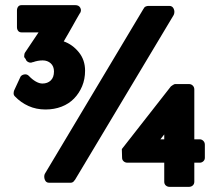

<svg xmlns="http://www.w3.org/2000/svg" viewBox="-20 -711 864 747"><path d="M311 -436Q311 -403 299.5 -375.5Q288 -348 268 -327.5Q248 -307 219.5 -296Q191 -285 157 -285Q121 -285 91 -298.5Q61 -312 38 -336Q33 -341 33 -347.5Q33 -354 35 -359L60 -413Q65 -420 75 -421.5Q85 -423 92 -416Q105 -402 119 -394Q133 -386 145 -386Q165 -386 177.5 -398Q190 -410 190 -433Q190 -453 177.5 -464.5Q165 -476 146 -476Q127 -476 108 -469L109 -470Q100 -465 91 -469Q82 -473 80 -481L74 -489Q74 -491 74.5 -497Q75 -503 77 -506L130 -585H64Q55 -585 50.5 -591Q46 -597 46 -605V-670Q46 -679 50.5 -685Q55 -691 64 -691H273Q287 -691 292.5 -680.5Q298 -670 291 -659V-660Q283 -647 276 -634Q269 -621 262 -609Q253 -594 245.5 -580Q238 -566 228 -550Q262 -538 286.5 -508Q311 -478 311 -436ZM271 -10V-11Q265 0 255 0H171Q159 0 154.5 -11.5Q150 -23 154 -34L539 -678V-677Q541 -683 546.5 -685.5Q552 -688 557 -688H639Q651 -688 656 -676.5Q661 -665 656 -653ZM777 -97Q777 -89 771 -83.5Q765 -78 757 -78H736V-4Q736 5 730 10.5Q724 16 715 16H640Q631 16 625 10.5Q619 5 619 -4V-78H476Q467 -78 461 -83.5Q455 -89 455 -97L454 -131L645 -375Q647 -377 653 -380.5Q659 -384 661 -384H715Q724 -384 730 -378Q736 -372 736 -363V-169H757Q765 -169 771 -163Q777 -157 777 -148ZM619 -188V-207L632 -203L621 -191ZM619 -169V-188L604 -169Z"/></svg>

Font: Stadtwerke
Style: Bold
Weight: 700
Designer: Santiago Orozco
Foundry: Typemade
Version: Version 1.003